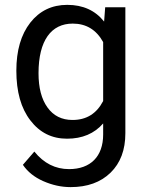

<svg xmlns="http://www.w3.org/2000/svg" viewBox="-20 -558 601 786"><path d="M46.9 -268.6C46.9 -182.6 65.9 -114.7 104.5 -64.9C142.6 -15.1 192.4 9.8 254.4 9.8C316.9 9.8 366.2 -11.2 402.3 -52.7V-7.3C402.3 82.5 350.6 134.3 262.7 134.3C206.5 134.3 159.2 110.4 120.6 62.5L73.7 116.7C92.8 145 120.6 167.5 157.2 183.6C193.8 199.7 231 208 269 208C337.4 208 392.1 188.5 432.6 148.9C473.1 109.4 493.2 55.7 493.2 -12.7V-528.3H410.6L406.2 -469.7C370.1 -515.1 319.8 -538.1 255.4 -538.1C192.4 -538.1 142.1 -513.7 104 -465.3C65.9 -416.5 46.9 -351.1 46.9 -268.6ZM137.7 -258.3C137.7 -392.6 189.9 -461.4 277.8 -461.4C333 -461.4 374.5 -436 402.3 -385.7V-144.5C375.5 -92.8 334 -66.9 276.9 -66.9C232.9 -66.9 198.7 -84 174.3 -118.2C149.9 -151.9 137.7 -198.7 137.7 -258.3Z"/></svg>

Font: Shabnam
Style: Regular
Weight: 400
Foundry: DejaVu fonts team - Redesigned by Saber Rastikerdar - Based on Vazir font
Version: Version 5.0.1